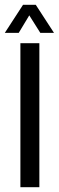

<svg xmlns="http://www.w3.org/2000/svg" viewBox="-32 -780 245 800"><path d="M53 0V-600H132V0ZM-12 -643 64 -760H117L193 -643H136L90 -716L46 -643Z"/></svg>

Font: Big Shoulders Text
Style: Regular
Weight: 400
Designer: Patric King
Foundry: XO Type Co
Version: Version 1.000; ttfautohint (v1.8.2)